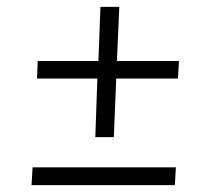

<svg xmlns="http://www.w3.org/2000/svg" viewBox="-20 -541 622 560"><path d="M258 -141 264 -312H88L90 -363H267L273 -521H328L321 -363H502L499 -312H319L312 -141ZM72 -1 75 -53H493L490 -1Z"/></svg>

Font: Literata 12pt Light
Style: Italic
Weight: 300
Italic angle: -2°
Designer: Latin by Veronika Burian and Jose Scaglione. Greek by Irene Vlachou. Cyrillic by Vera Evstafieva
Foundry: TypeTogether
Version: Version 3.002